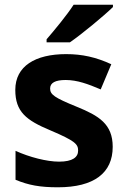

<svg xmlns="http://www.w3.org/2000/svg" viewBox="-20 -786 537 816"><path d="M460 -756V-766H293C264 -721 210 -656 178 -619V-606H277C328 -641 422 -719 460 -756ZM459 -162C459 -259 400 -294 307 -332C211 -371 193 -384 193 -410C193 -434 215 -446 259 -446C308 -446 354 -429 408 -406L453 -513C388 -543 329 -556 261 -556C130 -556 45 -505 45 -404C45 -311 91 -275 194 -232C300 -187 312 -173 312 -146C312 -118 289 -99 231 -99C179 -99 105 -118 46 -145V-22C101 1 150 10 226 10C380 10 459 -51 459 -162Z"/></svg>

Font: Noto Sans Malayalam
Style: Bold
Weight: 700
Designer: Jelle Bosma - Monotype Design Team
Foundry: Monotype Imaging Inc.
Version: Version 2.104